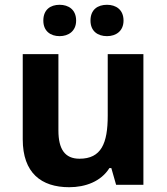

<svg xmlns="http://www.w3.org/2000/svg" viewBox="-20 -772 697 802"><path d="M161 -686C161 -642 191 -621 229 -621C266 -621 298 -642 298 -686C298 -732 266 -752 229 -752C191 -752 161 -732 161 -686ZM358 -686C358 -642 388 -621 427 -621C464 -621 496 -642 496 -686C496 -732 464 -752 427 -752C388 -752 358 -732 358 -686ZM579 -546H430V-289C430 -173 403 -109 312 -109C251 -109 224 -149 224 -227V-546H75V-190C75 -50 152 10 269 10C337 10 402 -14 437 -70H445L465 0H579Z"/></svg>

Font: Noto Sans Arabic UI
Style: Bold
Weight: 700
Designer: Monotype Design Team, Nadine Chahine and Nizar Qandah
Foundry: Monotype Imaging Inc.
Version: Version 2.010